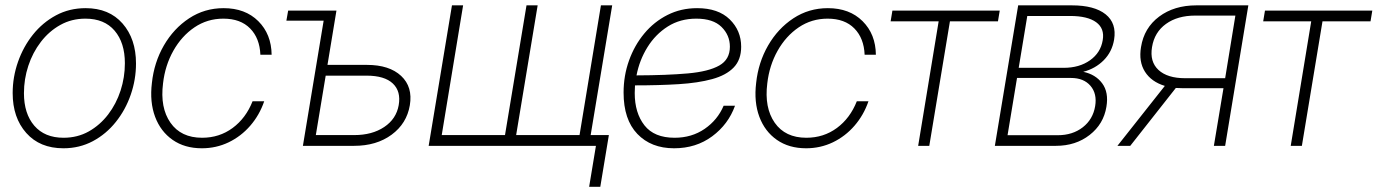

<svg xmlns="http://www.w3.org/2000/svg" viewBox="-20 -556 5252 732"><path d="M221.7 9.3Q131.8 9.3 80.1 -49.1Q28.3 -107.4 28.3 -201.2Q28.3 -262.2 48.6 -320.1Q68.8 -377.9 105.7 -424.1Q142.6 -470.2 193.6 -497.6Q244.6 -524.9 306.6 -524.9Q396 -524.9 447.3 -466.3Q498.5 -407.7 498.5 -314Q498.5 -252.9 478.5 -195.1Q458.5 -137.2 421.6 -91.1Q384.8 -44.9 334 -17.8Q283.2 9.3 221.7 9.3ZM222.2 -30.8Q275.4 -30.8 318.4 -54.9Q361.3 -79.1 392.3 -119.6Q423.3 -160.2 439.7 -210.7Q456.1 -261.2 456.1 -314.9Q456.1 -393.1 417 -439Q377.9 -484.9 305.7 -484.9Q252.9 -484.9 210 -460.9Q167 -437 135.7 -396.2Q104.5 -355.5 87.9 -304.9Q71.3 -254.4 71.3 -200.7Q71.3 -122.6 110.8 -76.7Q150.4 -30.8 222.2 -30.8Z M749.5 9.3Q684.1 9.3 638.2 -22.7Q592.3 -54.7 571.3 -110.8Q550.3 -167 559.1 -239.7Q567.4 -317.9 604.7 -382.6Q642.1 -447.3 700.9 -486.1Q759.8 -524.9 832.5 -524.9Q915 -524.9 964.8 -475.3Q1014.6 -425.8 1015.6 -347.2H972.7Q970.2 -410.2 933.6 -447.5Q897 -484.9 831.5 -484.9Q770.5 -484.9 721.4 -451.7Q672.4 -418.5 640.9 -362.5Q609.4 -306.6 601.6 -238.3Q589.8 -145.5 629.9 -88.1Q669.9 -30.8 750.5 -30.8Q816.4 -30.8 866.9 -68.1Q917.5 -105.5 942.9 -169.9H987.3Q969.2 -117.2 934.1 -76.7Q898.9 -36.1 851.6 -13.4Q804.2 9.3 749.5 9.3Z M1071.8 -477.1 1078.6 -515.6H1262.7L1228.5 -308.6H1378.9Q1464.4 -308.6 1509.3 -266.6Q1554.2 -224.6 1542.5 -154.8Q1530.8 -85 1473.1 -42.5Q1415.5 0 1330.1 0H1134.8L1213.9 -477.1ZM1221.7 -267.6 1184.1 -41H1330.6Q1398.9 -41 1444.8 -71.8Q1490.7 -102.5 1500 -154.8Q1509.3 -207.5 1477.8 -237.5Q1446.3 -267.6 1377.4 -267.6Z M1703.1 -535.6H1745.6L1664.1 -41H1905.3L1987.3 -535.6H2029.8L1947.8 -41H2189.5L2271 -535.6H2314L2225.1 0H1614.3ZM2226.1 156.2 2252 0H2204.6L2211.4 -41H2301.3L2268.6 156.2Z M2549.8 9.3Q2462.4 9.3 2409.9 -45.4Q2357.4 -100.1 2357.4 -203.1Q2357.4 -267.6 2378.2 -325.4Q2398.9 -383.3 2436.3 -428.2Q2473.6 -473.1 2524.9 -499Q2576.2 -524.9 2637.7 -524.9Q2718.3 -524.9 2762 -482.2Q2805.7 -439.5 2805.7 -377.9Q2805.7 -328.1 2777.1 -298.6Q2748.5 -269 2695.1 -254.4Q2641.6 -239.7 2567.1 -235.1Q2492.7 -230.5 2400.9 -230.5Q2399.9 -215.8 2399.9 -201.2Q2399.9 -125.5 2437 -78.1Q2474.1 -30.8 2551.8 -30.8Q2617.2 -30.8 2666.5 -64.7Q2715.8 -98.6 2738.8 -152.8H2782.2Q2756.8 -82 2695.3 -36.4Q2633.8 9.3 2549.8 9.3ZM2406.7 -268.6Q2522.9 -269 2602.3 -276.1Q2681.6 -283.2 2722.2 -306.2Q2762.7 -329.1 2762.7 -377.9Q2762.7 -421.9 2730.7 -453.4Q2698.7 -484.9 2634.8 -484.9Q2573.2 -484.9 2526.1 -455.1Q2479 -425.3 2448.5 -376.2Q2418 -327.1 2406.7 -268.6Z M3053.2 9.3Q2987.8 9.3 2941.9 -22.7Q2896 -54.7 2875 -110.8Q2854 -167 2862.8 -239.7Q2871.1 -317.9 2908.4 -382.6Q2945.8 -447.3 3004.6 -486.1Q3063.5 -524.9 3136.2 -524.9Q3218.8 -524.9 3268.6 -475.3Q3318.4 -425.8 3319.3 -347.2H3276.4Q3273.9 -410.2 3237.3 -447.5Q3200.7 -484.9 3135.3 -484.9Q3074.2 -484.9 3025.1 -451.7Q2976.1 -418.5 2944.6 -362.5Q2913.1 -306.6 2905.3 -238.3Q2893.6 -145.5 2933.6 -88.1Q2973.6 -30.8 3054.2 -30.8Q3120.1 -30.8 3170.7 -68.1Q3221.2 -105.5 3246.6 -169.9H3291Q3272.9 -117.2 3237.8 -76.7Q3202.6 -36.1 3155.3 -13.4Q3107.9 9.3 3053.2 9.3Z M3480.5 0 3558.6 -474.6H3375.5L3382.3 -515.6H3791.5L3784.7 -474.6H3601.6L3522.9 0Z M3772.9 0 3861.8 -535.6H4066.4Q4152.3 -535.6 4195.1 -501.5Q4237.8 -467.3 4227.5 -404.8Q4219.7 -358.4 4188 -326.4Q4156.2 -294.4 4109.9 -282.2Q4156.7 -272.5 4182.1 -238.3Q4207.5 -204.1 4198.2 -148.9Q4187.5 -83 4134.3 -41.5Q4081.1 0 4005.9 0ZM3821.3 -40.5H4012.7Q4069.3 -40.5 4108.2 -70.8Q4147 -101.1 4155.3 -151.4Q4163.1 -198.7 4137.5 -228.8Q4111.8 -258.8 4063 -258.8H3857.4ZM3863.8 -297.4H4035.2Q4095.2 -297.4 4135.7 -326.2Q4176.3 -355 4184.1 -402.8Q4191.9 -447.3 4159.2 -471.2Q4126.5 -495.1 4059.6 -495.1H3896.5Z M4650.9 0H4607.9L4644.5 -219.7H4489.7Q4476.1 -219.7 4462.9 -220.7L4289.1 0H4240.2L4420.9 -228.5Q4369.6 -244.1 4345.2 -282.5Q4320.8 -320.8 4330.1 -376.5Q4341.8 -449.7 4399.2 -492.7Q4456.5 -535.6 4541 -535.6H4739.3ZM4650.9 -257.8 4689.9 -496.6H4537.1Q4469.2 -496.6 4425.3 -464.8Q4381.3 -433.1 4372.1 -376.5Q4362.8 -320.8 4396.7 -289.3Q4430.7 -257.8 4498.5 -257.8Z M4900.9 0 4979 -474.6H4795.9L4802.7 -515.6H5211.9L5205.1 -474.6H5022L4943.4 0Z"/></svg>

Font: Inter Display ExtraLight
Style: Italic
Weight: 200
Italic angle: -9.39999°
Designer: Rasmus Andersson
Foundry: rsms
Version: Version 4.000;git-a52131595